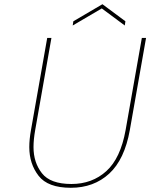

<svg xmlns="http://www.w3.org/2000/svg" viewBox="-20 -884 713 911"><path d="M463 -844 325 -763 328 -783 466 -864 575 -783 572 -763ZM224 -704 147 -267Q139 -222 139 -186Q139 -113 179 -62Q219 -11 319 -11Q417 -11 484.5 -72Q552 -133 576 -267L653 -704H673L596 -267Q571 -127 498 -60Q425 7 316 7Q207 7 163 -50Q119 -107 119 -186Q119 -223 127 -267L204 -704Z"/></svg>

Font: Fz Poppins Thin
Style: Italic
Weight: 100
Italic angle: -10°
Designer: Ninad Kale (Devanagari), Jonny Pinhorn (Latin)
Foundry: Indian Type Foundry
Version: Vit hóa bi Vntype.Com & FontZin.Com